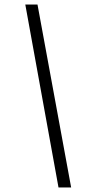

<svg xmlns="http://www.w3.org/2000/svg" viewBox="-20 -749 400 850"><path d="M92 -729H146L295 81H239Z"/></svg>

Font: Mona Sans Light
Style: Italic
Weight: 300
Italic angle: -11.7°
Designer: Deni Anggara
Foundry: GitHub
Version: Version 2.000